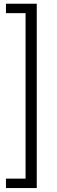

<svg xmlns="http://www.w3.org/2000/svg" viewBox="-20 -832 297 1005"><path d="M11.2 152.3V103H113.8V-763.2H11.2V-812.5H172.4V152.3Z"/></svg>

Font: Roboto Slab LO Light
Style: Regular
Weight: 300
Designer: Google
Version: Version 2.000